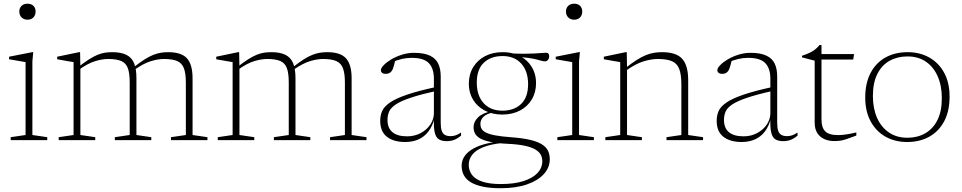

<svg xmlns="http://www.w3.org/2000/svg" viewBox="-20 -740 5081 1014"><path d="M125 -636Q106 -636 94 -648Q82 -660 82 -679Q82 -698 94 -709.2Q106 -720.5 125 -720.5Q145 -720.5 156.5 -709.2Q168 -698 168 -679Q168 -660 156.5 -648Q145 -636 125 -636ZM155.5 -464.5 151 -415.5V-27L229.5 -15.5V0H36.5V-15.5L115 -27V-412Q109.5 -413 94.5 -415.5Q79.5 -418 61.5 -421.2Q43.5 -424.5 28 -427V-440.5L150 -464.5Z M404.5 -383.5V-27L483 -15.5V0H290V-15.5L368.5 -27V-412Q360.5 -413 338.2 -417Q316 -421 282 -427V-440.5L397.5 -464.5H403ZM700.5 -328V-27L779 -15.5V0H586.5V-15.5L665 -27V-305.5Q665 -353.5 655 -380.2Q645 -407 620.2 -417.8Q595.5 -428.5 551.5 -428.5Q520.5 -428.5 483 -417.2Q445.5 -406 399.5 -373.5L391.5 -384Q424 -410 449.2 -426Q474.5 -442 495.2 -450.5Q516 -459 534.8 -461.8Q553.5 -464.5 573 -464.5Q619.5 -464.5 647.8 -450.2Q676 -436 688.2 -405.8Q700.5 -375.5 700.5 -328ZM997 -326.5V-27L1075.5 -15.5V0H883V-15.5L961.5 -27V-304Q961.5 -352.5 951.2 -379.5Q941 -406.5 916 -417.5Q891 -428.5 846 -428.5Q815 -428.5 777 -417Q739 -405.5 692.5 -373L684.5 -383.5Q717.5 -409.5 743 -425.8Q768.5 -442 789.5 -450.2Q810.5 -458.5 829.5 -461.5Q848.5 -464.5 868 -464.5Q938.5 -464.5 967.8 -431.5Q997 -398.5 997 -326.5Z M1244.5 -383.5V-27L1323 -15.5V0H1130V-15.5L1208.5 -27V-412Q1200.5 -413 1178.2 -417Q1156 -421 1122 -427V-440.5L1237.5 -464.5H1243ZM1540.5 -328V-27L1619 -15.5V0H1426.5V-15.5L1505 -27V-305.5Q1505 -353.5 1495 -380.2Q1485 -407 1460.2 -417.8Q1435.5 -428.5 1391.5 -428.5Q1360.5 -428.5 1323 -417.2Q1285.5 -406 1239.5 -373.5L1231.5 -384Q1264 -410 1289.2 -426Q1314.5 -442 1335.2 -450.5Q1356 -459 1374.8 -461.8Q1393.5 -464.5 1413 -464.5Q1459.5 -464.5 1487.8 -450.2Q1516 -436 1528.2 -405.8Q1540.5 -375.5 1540.5 -328ZM1837 -326.5V-27L1915.5 -15.5V0H1723V-15.5L1801.5 -27V-304Q1801.5 -352.5 1791.2 -379.5Q1781 -406.5 1756 -417.5Q1731 -428.5 1686 -428.5Q1655 -428.5 1617 -417Q1579 -405.5 1532.5 -373L1524.5 -383.5Q1557.5 -409.5 1583 -425.8Q1608.5 -442 1629.5 -450.2Q1650.5 -458.5 1669.5 -461.5Q1688.5 -464.5 1708 -464.5Q1778.5 -464.5 1807.8 -431.5Q1837 -398.5 1837 -326.5Z M2289.5 -282 2289 -261Q2201.5 -241.5 2149.5 -224Q2097.5 -206.5 2070.8 -188.8Q2044 -171 2035.2 -151Q2026.5 -131 2026.5 -106Q2026.5 -63.5 2052.8 -41.8Q2079 -20 2130 -20Q2169.5 -20 2201.8 -37.2Q2234 -54.5 2252.8 -82.5Q2271.5 -110.5 2271.5 -143V-324Q2271.5 -378.5 2244.8 -406.5Q2218 -434.5 2154 -434.5Q2128 -434.5 2101.8 -428.5Q2075.5 -422.5 2042 -408L2068 -424Q2064.5 -409.5 2061.5 -397.8Q2058.5 -386 2055.2 -377.5Q2052 -369 2047.5 -363.5Q2042.5 -356.5 2034.2 -353.2Q2026 -350 2017.5 -350Q2004.5 -350 1998 -355.5Q1991.5 -361 1991.5 -369Q1991.5 -380.5 2006.8 -396.2Q2022 -412 2047 -426.8Q2072 -441.5 2103.2 -451.2Q2134.5 -461 2165.5 -461Q2219.5 -461 2250.5 -446.2Q2281.5 -431.5 2294.5 -403.8Q2307.5 -376 2307.5 -337V-92Q2307.5 -64.5 2313 -49Q2318.5 -33.5 2330.2 -27.2Q2342 -21 2359.5 -21Q2373 -21 2385.5 -25Q2398 -29 2415 -40V-24Q2396.5 -8 2378.2 -1.2Q2360 5.5 2340 5.5Q2313.5 5.5 2297.8 -4.2Q2282 -14 2275.8 -41Q2269.5 -68 2272 -118.5L2275.5 -119.5Q2264.5 -74 2242.5 -45.5Q2220.5 -17 2189.5 -3.5Q2158.5 10 2120 10Q2058.5 10 2023.2 -17.8Q1988 -45.5 1988 -102Q1988 -130 1998.2 -153.5Q2008.5 -177 2039 -198.2Q2069.5 -219.5 2129.5 -240Q2189.5 -260.5 2289.5 -282Z M2624 254Q2570 254 2531 246Q2492 238 2466.8 222.8Q2441.5 207.5 2429.8 185.5Q2418 163.5 2418 135.5Q2418 110.5 2430.8 89.2Q2443.5 68 2469 51.2Q2494.5 34.5 2532.2 23.2Q2570 12 2620.5 7L2649.5 1L2635.5 15Q2570.5 21.5 2531 37.8Q2491.5 54 2473.5 77.8Q2455.5 101.5 2455.5 130.5Q2455.5 161 2473 184Q2490.5 207 2528 219.5Q2565.5 232 2625.5 232Q2695.5 232 2744.2 216.5Q2793 201 2818.5 173.8Q2844 146.5 2844 111.5Q2844 92.5 2835.8 77Q2827.5 61.5 2807.2 49.5Q2787 37.5 2751.5 29.8Q2716 22 2661.5 19.5Q2605.5 17 2570 9.5Q2534.5 2 2515 -9.5Q2495.5 -21 2488.2 -36Q2481 -51 2481 -68Q2481 -97 2505 -120.5Q2529 -144 2581.5 -154L2588 -147Q2549 -139.5 2533 -123Q2517 -106.5 2517 -86Q2517 -72 2522.8 -60.8Q2528.5 -49.5 2545.2 -40.5Q2562 -31.5 2594.8 -25.2Q2627.5 -19 2681.5 -15Q2742 -10.5 2781.2 -1Q2820.5 8.5 2843 23Q2865.5 37.5 2874.5 57Q2883.5 76.5 2883.5 101Q2883.5 144.5 2852.5 179Q2821.5 213.5 2763.5 233.8Q2705.5 254 2624 254ZM2632.5 -135Q2580.5 -135 2540.8 -155.8Q2501 -176.5 2478.5 -213.2Q2456 -250 2456 -297.5Q2456 -347 2478.8 -384.8Q2501.5 -422.5 2541.8 -443.5Q2582 -464.5 2634.5 -464.5Q2673.5 -464.5 2705.8 -452.8Q2738 -441 2761.5 -419.2Q2785 -397.5 2798 -367.5Q2811 -337.5 2811 -301.5Q2811 -252.5 2788.5 -214.8Q2766 -177 2725.8 -156Q2685.5 -135 2632.5 -135ZM2633.5 -155.5Q2695 -155.5 2732 -190.8Q2769 -226 2769 -295.5Q2769 -364 2733 -404Q2697 -444 2634 -444Q2572.5 -444 2535.2 -408.8Q2498 -373.5 2498 -304Q2498 -235 2534.2 -195.2Q2570.5 -155.5 2633.5 -155.5ZM2705.5 -439 2676 -458Q2718.5 -456 2749.5 -456.2Q2780.5 -456.5 2802 -457.5Q2823.5 -458.5 2838.5 -460Q2853.5 -461.5 2863.5 -461.5Q2872 -461.5 2876.2 -456.8Q2880.5 -452 2880.5 -443.5Q2880.5 -432 2874.2 -424Q2868 -416 2858.5 -416Q2850 -416 2839.5 -419Q2829 -422 2812.5 -426.2Q2796 -430.5 2770.2 -434.2Q2744.5 -438 2705.5 -439Z M3012 -636Q2993 -636 2981 -648Q2969 -660 2969 -679Q2969 -698 2981 -709.2Q2993 -720.5 3012 -720.5Q3032 -720.5 3043.5 -709.2Q3055 -698 3055 -679Q3055 -660 3043.5 -648Q3032 -636 3012 -636ZM3042.5 -464.5 3038 -415.5V-27L3116.5 -15.5V0H2923.5V-15.5L3002 -27V-412Q2996.5 -413 2981.5 -415.5Q2966.5 -418 2948.5 -421.2Q2930.5 -424.5 2915 -427V-440.5L3037 -464.5Z M3291.5 -383.5V-27L3370 -15.5V0H3177V-15.5L3255.5 -27V-412Q3247.5 -413 3225.2 -417Q3203 -421 3169 -427V-440.5L3284.5 -464.5H3290ZM3500 -15.5 3578.5 -27V-293Q3578.5 -345.5 3567.5 -375Q3556.5 -404.5 3529.5 -416.5Q3502.5 -428.5 3454 -428.5Q3420 -428.5 3378.8 -416Q3337.5 -403.5 3287.5 -368L3278.5 -377Q3314.5 -405.5 3341.8 -422.8Q3369 -440 3391.5 -449Q3414 -458 3434.2 -461.2Q3454.5 -464.5 3476 -464.5Q3552 -464.5 3583.2 -429Q3614.5 -393.5 3614.5 -316.5V-27L3693 -15.5V0H3500Z M4066.5 -282 4066 -261Q3978.5 -241.5 3926.5 -224Q3874.5 -206.5 3847.8 -188.8Q3821 -171 3812.2 -151Q3803.5 -131 3803.5 -106Q3803.5 -63.5 3829.8 -41.8Q3856 -20 3907 -20Q3946.5 -20 3978.8 -37.2Q4011 -54.5 4029.8 -82.5Q4048.5 -110.5 4048.5 -143V-324Q4048.5 -378.5 4021.8 -406.5Q3995 -434.5 3931 -434.5Q3905 -434.5 3878.8 -428.5Q3852.5 -422.5 3819 -408L3845 -424Q3841.5 -409.5 3838.5 -397.8Q3835.5 -386 3832.2 -377.5Q3829 -369 3824.5 -363.5Q3819.5 -356.5 3811.2 -353.2Q3803 -350 3794.5 -350Q3781.5 -350 3775 -355.5Q3768.5 -361 3768.5 -369Q3768.5 -380.5 3783.8 -396.2Q3799 -412 3824 -426.8Q3849 -441.5 3880.2 -451.2Q3911.5 -461 3942.5 -461Q3996.5 -461 4027.5 -446.2Q4058.5 -431.5 4071.5 -403.8Q4084.5 -376 4084.5 -337V-92Q4084.5 -64.5 4090 -49Q4095.5 -33.5 4107.2 -27.2Q4119 -21 4136.5 -21Q4150 -21 4162.5 -25Q4175 -29 4192 -40V-24Q4173.5 -8 4155.2 -1.2Q4137 5.5 4117 5.5Q4090.5 5.5 4074.8 -4.2Q4059 -14 4052.8 -41Q4046.5 -68 4049 -118.5L4052.5 -119.5Q4041.5 -74 4019.5 -45.5Q3997.5 -17 3966.5 -3.5Q3935.5 10 3897 10Q3835.5 10 3800.2 -17.8Q3765 -45.5 3765 -102Q3765 -130 3775.2 -153.5Q3785.5 -177 3816 -198.2Q3846.5 -219.5 3906.5 -240Q3966.5 -260.5 4066.5 -282Z M4318.5 -108Q4318.5 -66.5 4338.2 -46.5Q4358 -26.5 4406.5 -26.5Q4424.5 -26.5 4448.5 -30Q4472.5 -33.5 4502.5 -40.5V-24Q4467 -10.5 4447.2 -4.2Q4427.5 2 4414.2 3.5Q4401 5 4384.5 5Q4357.5 5 4334 -5.2Q4310.5 -15.5 4296.5 -37Q4282.5 -58.5 4282.5 -92.5V-419.5L4215.5 -437V-445.5Q4229 -450 4240.5 -454.5Q4252 -459 4262 -464.2Q4272 -469.5 4280 -475.2Q4288 -481 4295 -487.8Q4302 -494.5 4307.5 -502H4318.5V-438ZM4293 -425.5V-454.5H4490.5L4486 -425.5Z M4772 -12.5Q4825 -12.5 4866 -35.8Q4907 -59 4930.5 -105.2Q4954 -151.5 4954 -221.5Q4954 -287.5 4932 -337.2Q4910 -387 4869.5 -414.5Q4829 -442 4772.5 -442Q4719.5 -442 4678.2 -419Q4637 -396 4613.5 -349.5Q4590 -303 4590 -233.5Q4590 -167 4612 -117.5Q4634 -68 4675 -40.2Q4716 -12.5 4772 -12.5ZM4771 10Q4706.5 10 4656.5 -18.2Q4606.5 -46.5 4578 -99.2Q4549.5 -152 4549.5 -224.5Q4549.5 -300.5 4577.5 -354.2Q4605.5 -408 4656 -436.2Q4706.5 -464.5 4773.5 -464.5Q4838 -464.5 4888 -436.2Q4938 -408 4966.5 -355.5Q4995 -303 4995 -230Q4995 -154 4967 -100.5Q4939 -47 4888.5 -18.5Q4838 10 4771 10Z"/></svg>

Font: Newsreader ExtraLight
Style: Regular
Weight: 250
Designer: Hugues Gentile
Foundry: Production Type
Version: Version 1.003